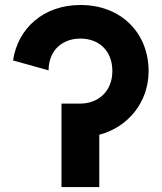

<svg xmlns="http://www.w3.org/2000/svg" viewBox="-20 -756 653 776"><path d="M228.5 0H381.3V-211.4C498 -242.2 580.6 -342.8 580.6 -468.8C580.6 -621.1 471.2 -735.8 305.2 -735.8C156.2 -735.8 52.2 -642.1 32.7 -511.7L176.3 -471.7C177.2 -554.7 233.4 -600.1 305.2 -600.1C377.4 -600.1 434.1 -553.2 434.1 -468.8C434.1 -384.3 374 -337.4 305.2 -337.4H228.5Z"/></svg>

Font: Giphurs ExtraBold
Style: Regular
Weight: 800
Version: Version 1.000